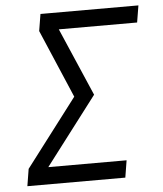

<svg xmlns="http://www.w3.org/2000/svg" viewBox="-53 -781 705 828"><g transform="rotate(-5 300.0 -367.5)"><path d="M32 0 44 -74 267 -367 141 -662 153 -735H577L565 -662H226L353 -368L129 -74H468L456 0Z"/></g></svg>

Font: Iosevka Extended
Style: Italic
Weight: 400
Width: 7
Italic angle: -9°
Monospace: yes
Designer: Belleve Invis
Foundry: Belleve Invis
Version: Version 32.5.0; ttfautohint (v1.8.4)